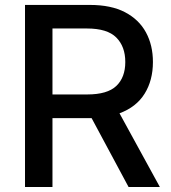

<svg xmlns="http://www.w3.org/2000/svg" viewBox="-20 -747 685 767"><path d="M618.6 0H493.6L345.9 -275.2H189.6V0H79.9V-727.3H339.1Q423.7 -727.3 479.4 -698.2Q535.2 -669 563 -617.7Q590.9 -566.4 590.9 -499.3Q590.9 -426.1 557.7 -372.7Q524.5 -319.2 457.4 -294.4ZM328.8 -369.7Q409.1 -369.7 444.8 -403.8Q480.5 -437.9 480.5 -499.3Q480.5 -561.1 444.6 -597.1Q408.7 -633.2 327.4 -633.2H189.6V-369.7Z"/></svg>

Font: Linik Sans Medium
Style: Regular
Weight: 500
Designer: Rasmus Andersson (font), Cristiano Sobral (main changes)
Foundry: rsms
Version: Version 3.018;June 1, 2022;FontCreator 14.0.0.2814 64-bit; t